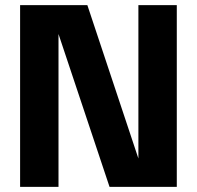

<svg xmlns="http://www.w3.org/2000/svg" viewBox="-20 -725 764 745"><path d="M58 0V-705H319L517 -110V-705H666V0H405L207 -593V0Z"/></svg>

Font: TikTok Sans Light
Style: Regular
Weight: 300
Version: Version 4.000